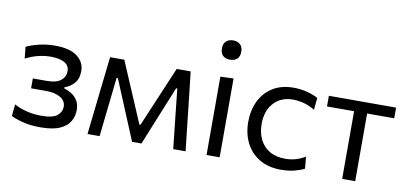

<svg xmlns="http://www.w3.org/2000/svg" viewBox="-69 -959 2556 1197"><g transform="rotate(10 1209.0 -361.0)"><path d="M232 10Q167 10 118.5 -2.8Q70 -15.5 45 -29L52.5 -103.5Q83.5 -85.5 129 -73.8Q174.5 -62 224.5 -62Q298 -62 325.8 -85.5Q353.5 -109 353.5 -141Q353.5 -178.5 318.8 -199Q284 -219.5 231 -219.5H133V-282H222Q282 -282 310.2 -305Q338.5 -328 338.5 -363.5Q338.5 -400.5 306.2 -417.8Q274 -435 220.5 -435Q183 -435 144.2 -426Q105.5 -417 61.5 -395L54 -468.5Q84.5 -483.5 132.5 -495.5Q180.5 -507.5 234 -507.5Q329 -507.5 375.8 -471.5Q422.5 -435.5 422.5 -379.5Q422.5 -329.5 396.5 -301Q370.5 -272.5 337 -262.5V-254.5Q359 -248.5 382.2 -234.8Q405.5 -221 421.2 -196.5Q437 -172 437 -134.5Q437 -97 418.5 -64Q400 -31 355.2 -10.5Q310.5 10 232 10Z M529 0Q535 -54.5 540.8 -106.8Q546.5 -159 552.5 -210.5L560 -278.5Q566 -333 572.2 -387.5Q578.5 -442 584.5 -496H674.5Q695 -447.5 715.8 -398.8Q736.5 -350 757 -302.5L837 -114.5H844.5L924 -302.5Q944.5 -351 965 -399.5Q985.5 -448 1006 -496H1094.5Q1100.5 -443 1106.8 -387.5Q1113 -332 1119 -278L1126.5 -209.5Q1132 -159.5 1138 -106.5Q1144 -53.5 1150 0H1071.5Q1065.5 -57 1059.2 -115.2Q1053 -173.5 1046.5 -230.5L1031 -376.5H1023.5L960 -220.5Q937.5 -165.5 915.2 -110.5Q893 -55.5 870.5 0H811Q765 -110.5 720 -219L654.5 -376.5H647L631 -232Q624.5 -174 618.2 -116Q612 -58 605.5 0Z M1282.5 0V-496L1365.5 -499V0ZM1322.5 -610.5Q1295 -610.5 1278.2 -625.5Q1261.5 -640.5 1261.5 -671.5Q1261.5 -702 1278.5 -717.2Q1295.5 -732.5 1323.5 -732.5Q1351 -732.5 1367.5 -716.5Q1384 -700.5 1384 -671.5Q1384 -640.5 1367.5 -625.5Q1351 -610.5 1322.5 -610.5Z M1754.5 10Q1674 10 1617.5 -24Q1561 -58 1531.8 -116.5Q1502.5 -175 1502.5 -248.5Q1502.5 -322 1530.8 -380.8Q1559 -439.5 1613.2 -473.5Q1667.5 -507.5 1745.5 -507.5Q1789 -507.5 1830.2 -497Q1871.5 -486.5 1900.5 -470L1893 -394Q1851 -418.5 1816.5 -426.2Q1782 -434 1755 -434Q1678.5 -434 1632.8 -384.2Q1587 -334.5 1587 -250Q1587 -197 1607.2 -154.2Q1627.5 -111.5 1668.2 -86.8Q1709 -62 1769.5 -62Q1802 -62 1833.8 -70.8Q1865.5 -79.5 1895 -98L1902 -22.5Q1877.5 -9.5 1840.2 0.2Q1803 10 1754.5 10Z M2141 0V-428.5H1969.5V-496H2395V-428.5H2223.5V0Z"/></g></svg>

Font: Commissioner
Style: Regular
Weight: 400
Designer: Kostas Bartsokas
Foundry: Kostas Bartsokas
Version: Version 1.000; ttfautohint (v1.8.3)